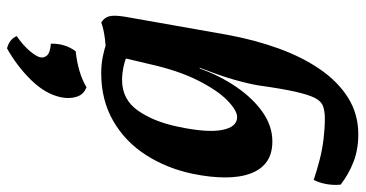

<svg xmlns="http://www.w3.org/2000/svg" viewBox="-264 -508 1017 534"><g transform="rotate(-90 244.0 -240.5)"><path d="M138 248Q96 248 62 235Q28 222 -2 199Q-4 179 -0.5 159.5Q3 140 11 124Q38 133 67 140.5Q96 148 126 151.5Q156 155 182 155Q202 155 216 150Q230 145 239 127.5Q248 110 256.5 72.5Q265 35 274 -30Q279 -59 289.5 -96Q300 -133 316 -174L326 -201L361 -388L330 -453Q373 -453 402 -456.5Q431 -460 449 -467Q462 -459 466 -445.5Q470 -432 465 -401L415 -118Q401 -41 377 25.5Q353 92 318.5 142Q284 192 239 220Q194 248 138 248ZM392 -452 358 -394Q345 -401 325.5 -405Q306 -409 289 -409Q235 -409 204 -365Q173 -321 159 -253Q142 -173 150 -131Q158 -89 186 -89Q204 -89 232 -116Q260 -143 288 -198.5Q316 -254 334 -336L353 -416L394 -409L343 -193H321Q301 -137 269.5 -91Q238 -45 199.5 -18Q161 9 118 9Q84 9 62 -6.5Q40 -22 29 -51.5Q18 -81 18 -122Q18 -163 28 -212Q43 -284 80 -342Q117 -400 175 -433.5Q233 -467 308 -467Q332 -467 354.5 -462.5Q377 -458 392 -452ZM269 -508Q249 -515 242.5 -535Q236 -555 241 -579Q250 -622 288.5 -661.5Q327 -701 377 -729Q403 -722 411 -702Q385 -684 369.5 -665.5Q354 -647 352 -636Q350 -626 357.5 -617.5Q365 -609 390 -607Q391 -568 369 -538Q340 -535 314.5 -527.5Q289 -520 269 -508Z"/></g></svg>

Font: Vollkorn SemiBold
Style: Italic
Weight: 600
Italic angle: -11°
Designer: Friedrich Althausen
Foundry: Friedrich Althausen
Version: Version 5.000